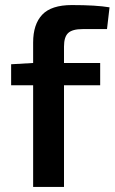

<svg xmlns="http://www.w3.org/2000/svg" viewBox="-20 -739 453 759"><path d="M307 -624Q266 -624 249.5 -608.5Q233 -593 233 -555V-490H376V-402H233V0H111V-402H24V-485L111 -490V-571Q111 -643 147 -681Q183 -719 264 -719Q360 -719 413 -710L403 -624Z"/></svg>

Font: Exo 2 Semi Bold
Style: Regular
Weight: 600
Designer: Natanael Gama
Version: Version 1.001;PS 001.001;hotconv 1.0.88;makeotf.lib2.5.64775